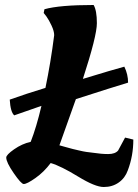

<svg xmlns="http://www.w3.org/2000/svg" viewBox="-20 -730 554 769"><path d="M146 -306C132.7 -249.3 118.3 -201.3 103 -162C79.7 -156.7 57.5 -146.7 36.5 -132C15.5 -117.3 5 -106.3 5 -99C5 -86.3 15 -65.5 35 -36.5C55 -7.5 68.3 7 75 7C83.7 7 99.3 -1 122 -17C144.7 -33 165 -53 183 -77C210.3 -69 246.8 -51 292.5 -23C338.2 5 372.5 19 395.5 19C418.5 19 438.5 13 455.5 1C472.5 -11 484.7 -27.3 492 -48C506.7 -86.7 514 -127.7 514 -171L481 -179L453 -127C445 -117.7 431.8 -113 413.5 -113C395.2 -113 375.3 -114.7 354 -118C342.7 -119.3 333.3 -120.5 326 -121.5C318.7 -122.5 308.7 -124.5 296 -127.5L270.5 -133.5C266.2 -134.5 257 -137 243 -141C229 -145 220.7 -147.3 218 -148L280 -322L284 -333C385.3 -365.7 455 -387.7 493 -399C493 -421 488 -442.3 478 -463C448 -455 392.7 -438.7 312 -414C349.3 -528.7 368 -603 368 -637C368 -671 363.7 -695.3 355 -710C263.7 -710 198 -704.3 158 -693L155 -678L166 -664C172.7 -654.7 179.5 -642.5 186.5 -627.5C193.5 -612.5 197 -599.7 197 -589C187.7 -515.7 176 -445.3 162 -378C109.3 -362 61.7 -346.3 19 -331C21 -297.7 27 -276.7 37 -268Z"/></svg>

Font: Oleo Script
Style: Regular
Weight: 400
Designer: Soytutype
Foundry: Soytutype
Version: Version 1.002